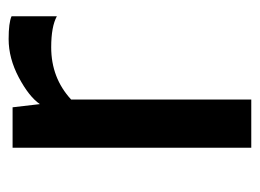

<svg xmlns="http://www.w3.org/2000/svg" viewBox="-99 -506 605 447"><g transform="rotate(-90 203.5 -282.5)"><path d="M83 0V-555.7H177.2L184.6 -492.2Q202.1 -517.6 246.8 -541.3Q291.5 -564.9 335.9 -564.9Q374 -564.9 389.2 -558.1V-452.6Q365.2 -465.8 316.9 -465.8Q245.6 -465.8 195.3 -419.4V0Z"/></g></svg>

Font: HaufeMerriweatherSans
Style: Regular
Weight: 400
Designer: Eben Sorkin ( eben@eyebytes.com )
Foundry: Eben Sorkin
Version: Version 1.56